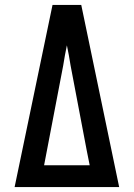

<svg xmlns="http://www.w3.org/2000/svg" viewBox="-20 -755 540 775"><path d="M39 0 141 -490 192 -735H308L359 -490L461 0ZM158 -88H342L330 -148L265 -490Q262 -511 258 -531.5Q254 -552 250 -572Q246 -552 242 -531.5Q238 -511 235 -490Z"/></svg>

Font: Iosevka SS18 Semibold
Style: Regular
Weight: 600
Monospace: yes
Designer: Belleve Invis
Foundry: Belleve Invis
Version: Version 25.1.1; ttfautohint (v1.8.4)